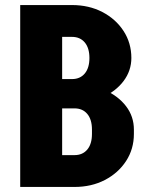

<svg xmlns="http://www.w3.org/2000/svg" viewBox="-20 -740 595 760"><path d="M265 -331V-427Q297 -427 315.5 -449Q334 -471 334 -511H500Q500 -460 469 -419Q438 -378 385 -354.5Q332 -331 265 -331ZM216 0V-126H276V0ZM216 -311V-427H275V-311ZM344 -209V-228H510V-209ZM344 -227Q344 -267 325.5 -289Q307 -311 275 -311V-407Q342 -407 395 -383.5Q448 -360 479 -319.5Q510 -279 510 -227ZM216 -594V-720H266V-594ZM500 -510H334Q334 -550 315.5 -572Q297 -594 265 -594V-720Q332 -720 385 -692.5Q438 -665 469 -617.5Q500 -570 500 -510ZM510 -210Q510 -150 479 -102.5Q448 -55 395 -27.5Q342 0 275 0V-126Q307 -126 325.5 -148Q344 -170 344 -210ZM60 0V-720H226V0Z"/></svg>

Font: Akshar Light
Style: Regular
Weight: 300
Designer: Tall Chai
Foundry: Tall Chai
Version: Version 1.100